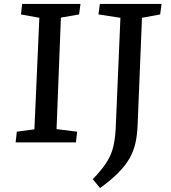

<svg xmlns="http://www.w3.org/2000/svg" viewBox="-20 -720 867 971"><path d="M179 -630 86 -647 92 -700H387L380 -647L288 -631L266 -67L370 -54L364 0H59L65 -54L154 -66ZM589 -630 478 -647 485 -700H797L790 -647L698 -630L676 -88Q674 -39 665.5 1Q657 41 637 77.5Q617 114 580.5 151.5Q544 189 486 231L449 186Q492 142 516.5 105Q541 68 551.5 27.5Q562 -13 565 -68Z"/></svg>

Font: Literata 7pt Medium
Style: Italic
Weight: 500
Italic angle: -2°
Designer: Latin by Veronika Burian and Jose Scaglione. Greek by Irene Vlachou. Cyrillic by Vera Evstafieva
Foundry: TypeTogether
Version: Version 3.002